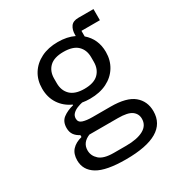

<svg xmlns="http://www.w3.org/2000/svg" viewBox="-187 -710 973 1046"><g transform="rotate(-30 300.0 -187.0)"><path d="M561 59Q561 212 301 212Q177 212 122 178.5Q67 145 67 84Q67 43 89 19Q111 -5 151 -15V-27Q129 -38 117 -55Q105 -72 105 -98Q105 -138 131.5 -158Q158 -178 198 -188V-192Q151 -213 124 -254Q97 -295 97 -350Q97 -403 122 -443Q147 -483 192 -505.5Q237 -528 297 -528Q356 -528 399 -507V-516Q399 -546 413 -566Q427 -586 461 -586H556V-516H440V-481Q498 -431 498 -350Q498 -298 473 -257.5Q448 -217 403 -194.5Q358 -172 297 -172Q284 -172 272 -173Q260 -174 248 -176Q233 -173 215.5 -166Q198 -159 186 -147Q174 -135 174 -117Q174 -94 197 -86.5Q220 -79 257 -79H371Q471 -79 516 -41.5Q561 -4 561 59ZM297 -234Q357 -234 385.5 -262Q414 -290 414 -336V-365Q414 -411 385.5 -438.5Q357 -466 297 -466Q238 -466 209.5 -438.5Q181 -411 181 -365V-336Q181 -290 209.5 -262Q238 -234 297 -234ZM486 63Q486 32 461 13.5Q436 -5 374 -5H195Q143 16 143 65Q143 99 170 123.5Q197 148 260 148H338Q408 148 447 126.5Q486 105 486 63Z"/></g></svg>

Font: Lilex Nerd Font
Style: Regular
Weight: 400
Designer: Mike Abbink, Paul van der Laan, Pieter van Rosmalen, Mikhael Khrustik
Foundry: Mikhael Khrustik
Version: Version 2.400; ttfautohint (v1.8.4.7-5d5b);Nerd Fonts 3.3.0